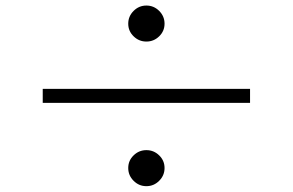

<svg xmlns="http://www.w3.org/2000/svg" viewBox="-20 -714 1040 682"><path d="M454.6 -585Q435.5 -603.5 435.5 -629.9Q435.5 -656.2 454.6 -675.3Q473.6 -694.3 500 -694.3Q526.4 -694.3 545.4 -675.3Q564.5 -656.2 564.5 -629.9Q564.5 -603.5 545.4 -585Q526.4 -566.4 500 -566.4Q473.6 -566.4 454.6 -585ZM131.8 -398.4H868.2V-348.6H131.8ZM454.6 -71.8Q435.5 -90.8 435.5 -117.2Q435.5 -143.6 454.6 -162.1Q473.6 -180.7 500 -180.7Q526.4 -180.7 545.4 -162.1Q564.5 -143.6 564.5 -117.2Q564.5 -90.8 545.4 -71.8Q526.4 -52.7 500 -52.7Q473.6 -52.7 454.6 -71.8Z"/></svg>

Font: Gen Shin Gothic Light
Style: Regular
Weight: 200
Designer: [Source Han Sans]
Ryoko NISHIZUKA  (kana & ideographs); Paul D. Hunt (Latin, Greek & Cyrillic); Wenlong ZHANG  (bopomofo
Version: Version 1.002.20150607